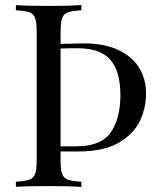

<svg xmlns="http://www.w3.org/2000/svg" viewBox="-20 -728 620 748"><path d="M216 -138V-106Q216 -68 222 -51Q228 -34 244.5 -28Q261 -22 297 -20V0Q251 -3 170 -3Q84 -3 42 0V-20Q78 -22 94.5 -28Q111 -34 117 -51Q123 -68 123 -106V-602Q123 -640 117 -657Q111 -674 94.5 -680Q78 -686 42 -688V-708Q84 -705 170 -705Q250 -705 297 -708V-688Q261 -686 244.5 -680Q228 -674 222 -657Q216 -640 216 -602V-557L308 -559Q386 -559 440.5 -533.5Q495 -508 522 -464Q549 -420 549 -364Q549 -307 524.5 -256Q500 -205 441.5 -171.5Q383 -138 286 -138ZM216 -539V-158H276Q374 -158 411.5 -212Q449 -266 449 -358Q449 -450 410 -495Q371 -540 283 -540Q238 -540 216 -539Z"/></svg>

Font: Playfair Display SC
Style: Regular
Weight: 400
Designer: Claus Eggers Sørensen
Foundry: Claus Eggers Sørensen
Version: Version 1.200; ttfautohint (v1.6)